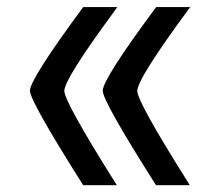

<svg xmlns="http://www.w3.org/2000/svg" viewBox="-20 -532 618 551"><path d="M218.8 -0.5Q66.4 -241.2 65.9 -271.5Q65.9 -304.7 218.8 -511.7H316.4L307.6 -499Q235.4 -400.9 200 -344.5Q164.6 -288.1 164.6 -271Q164.6 -240.7 307.6 -12.7L315.4 -0.5ZM427.7 -0.5Q274.9 -241.2 274.9 -271.5Q274.4 -304.7 428.2 -511.7H525.9L516.6 -499Q487.8 -460 465.1 -427.7Q442.4 -395.5 425.3 -369.4Q408.2 -343.3 396.7 -323.7Q385.3 -304.2 379.6 -291Q374 -277.8 374 -271Q374 -240.2 517.1 -12.7L524.4 -0.5Z"/></svg>

Font: Dirooz
Style: Regular
Weight: 400
Foundry: DejaVu fonts team - Redesigned by Saber Rastikerdar
Version: Version 0.2.1